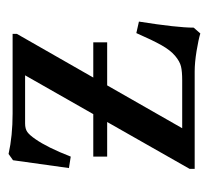

<svg xmlns="http://www.w3.org/2000/svg" viewBox="-40 -452 505 466"><g transform="rotate(-90 213.0 -219.5)"><path d="M65.4 -212.4V-246.1H168.5L262.7 -411.6H146Q132.8 -411.6 125.2 -406.2Q117.7 -400.9 107.9 -386.7Q87.4 -357.4 65.4 -300.8L37.6 -305.2L56.6 -440.9L71.8 -451.7Q115.7 -441.9 169.9 -441.9H363.3V-431.6L257.3 -246.1H342.8V-212.4H238.3L134.3 -30.3H250.5Q272 -30.3 284.2 -33.2Q296.4 -36.1 310.1 -47.6Q323.7 -59.1 335.9 -80.8Q348.1 -102.5 365.2 -141.6L393.1 -135.3Q378.4 -42.5 378.4 -2.4L364.3 13.7Q350.1 9.3 321.8 4.6Q293.5 0 272 0H35.6V-12.2L149.4 -212.4Z"/></g></svg>

Font: Elstob 10pt
Style: Regular
Weight: 400
Designer: Peter S. Baker
Version: Version 1.015